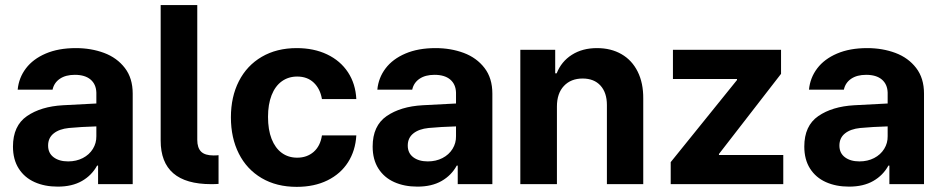

<svg xmlns="http://www.w3.org/2000/svg" viewBox="-20 -727 3722 758"><path d="M228.5 -311.5Q282.2 -314.9 360.4 -318.4V-361.3Q359.4 -394.5 337.4 -413.1Q315.4 -431.6 275.4 -431.6Q239.3 -431.6 216.3 -416Q193.4 -400.4 187.5 -373H49.8Q54.2 -419.9 82.3 -457Q110.4 -494.1 160.6 -515.6Q210.9 -537.1 279.3 -537.1Q339.8 -537.1 390.9 -518.1Q441.9 -499 472.9 -458.7Q503.9 -418.5 503.9 -357.4V0H367.2V-73.2H363.3Q342.3 -34.7 303.5 -12.5Q264.6 9.8 208 9.8Q156.2 9.8 116.5 -8.1Q76.7 -25.9 54 -61.5Q31.2 -97.2 31.2 -148.4Q31.2 -230.5 86.4 -268.6Q141.6 -306.6 228.5 -311.5ZM249 -89.8Q281.2 -89.8 306.9 -103Q332.5 -116.2 346.7 -139.2Q360.8 -162.1 360.4 -189.5V-228Q337.4 -227.5 303.7 -225.6Q270 -223.6 252 -221.7Q213.9 -217.8 191.9 -200.2Q169.9 -182.6 169.9 -152.3Q169.9 -122.6 191.7 -106.2Q213.4 -89.8 249 -89.8Z M823.2 -113.3Q835 -113.3 842.8 -114.3V-1Q832 0 813.5 0Q614.3 0 614.3 -171.9V-707H758.8V-174.8Q758.8 -143.6 773.9 -128.4Q789.1 -113.3 823.2 -113.3Z M891.6 -263.7Q891.6 -344.7 923.1 -406.5Q954.6 -468.3 1013.4 -502.7Q1072.3 -537.1 1151.4 -537.1Q1219.2 -537.1 1271.5 -512.2Q1323.7 -487.3 1353.8 -441.7Q1383.8 -396 1386.7 -335.9H1251Q1244.1 -376.5 1218.8 -400.6Q1193.4 -424.8 1153.3 -424.8Q1118.7 -424.8 1092.5 -406Q1066.4 -387.2 1052.2 -351.1Q1038.1 -314.9 1038.1 -265.6Q1038.1 -214.8 1052.2 -178.7Q1066.4 -142.6 1092.3 -123.5Q1118.2 -104.5 1153.3 -104.5Q1191.9 -104.5 1218.3 -127.4Q1244.6 -150.4 1251 -192.4H1386.7Q1383.3 -132.3 1354 -86.4Q1324.7 -40.5 1272.7 -14.9Q1220.7 10.7 1151.4 10.7Q1071.8 10.7 1012.9 -23.9Q954.1 -58.6 922.9 -120.6Q891.6 -182.6 891.6 -263.7Z M1648.4 -311.5Q1702.1 -314.9 1780.3 -318.4V-361.3Q1779.3 -394.5 1757.3 -413.1Q1735.4 -431.6 1695.3 -431.6Q1659.2 -431.6 1636.2 -416Q1613.3 -400.4 1607.4 -373H1469.7Q1474.1 -419.9 1502.2 -457Q1530.3 -494.1 1580.6 -515.6Q1630.9 -537.1 1699.2 -537.1Q1759.8 -537.1 1810.8 -518.1Q1861.8 -499 1892.8 -458.7Q1923.8 -418.5 1923.8 -357.4V0H1787.1V-73.2H1783.2Q1762.2 -34.7 1723.4 -12.5Q1684.6 9.8 1627.9 9.8Q1576.2 9.8 1536.4 -8.1Q1496.6 -25.9 1473.9 -61.5Q1451.2 -97.2 1451.2 -148.4Q1451.2 -230.5 1506.3 -268.6Q1561.5 -306.6 1648.4 -311.5ZM1668.9 -89.8Q1701.2 -89.8 1726.8 -103Q1752.4 -116.2 1766.6 -139.2Q1780.8 -162.1 1780.3 -189.5V-228Q1757.3 -227.5 1723.6 -225.6Q1689.9 -223.6 1671.9 -221.7Q1633.8 -217.8 1611.8 -200.2Q1589.8 -182.6 1589.8 -152.3Q1589.8 -122.6 1611.6 -106.2Q1633.3 -89.8 1668.9 -89.8Z M2178.7 0H2034.2V-530.3H2171.9V-437.5H2177.7Q2196.3 -484.4 2237.8 -510.7Q2279.3 -537.1 2336.9 -537.1Q2392.1 -537.1 2433.6 -513.2Q2475.1 -489.3 2497.6 -444.1Q2520 -398.9 2519.5 -337.9V0H2376V-312.5Q2376 -361.3 2350.6 -389.2Q2325.2 -417 2280.3 -417Q2233.9 -417 2206.3 -387.7Q2178.7 -358.4 2178.7 -306.6Z M2627.9 -86.9 2889.6 -411.1V-415H2636.7V-530.3H3063.5V-435.5L2818.4 -119.1V-115.2H3072.3V0H2627.9Z M3352.5 -311.5Q3406.2 -314.9 3484.4 -318.4V-361.3Q3483.4 -394.5 3461.4 -413.1Q3439.5 -431.6 3399.4 -431.6Q3363.3 -431.6 3340.3 -416Q3317.4 -400.4 3311.5 -373H3173.8Q3178.2 -419.9 3206.3 -457Q3234.4 -494.1 3284.7 -515.6Q3335 -537.1 3403.3 -537.1Q3463.9 -537.1 3514.9 -518.1Q3565.9 -499 3596.9 -458.7Q3627.9 -418.5 3627.9 -357.4V0H3491.2V-73.2H3487.3Q3466.3 -34.7 3427.5 -12.5Q3388.7 9.8 3332 9.8Q3280.3 9.8 3240.5 -8.1Q3200.7 -25.9 3178 -61.5Q3155.3 -97.2 3155.3 -148.4Q3155.3 -230.5 3210.4 -268.6Q3265.6 -306.6 3352.5 -311.5ZM3373 -89.8Q3405.3 -89.8 3430.9 -103Q3456.5 -116.2 3470.7 -139.2Q3484.9 -162.1 3484.4 -189.5V-228Q3461.4 -227.5 3427.7 -225.6Q3394 -223.6 3376 -221.7Q3337.9 -217.8 3315.9 -200.2Q3293.9 -182.6 3293.9 -152.3Q3293.9 -122.6 3315.7 -106.2Q3337.4 -89.8 3373 -89.8Z"/></svg>

Font: Pretendard GOV
Style: Bold
Weight: 700
Designer: Base glyphs from Inter by Rasmus Andersson; Hangeul glyphs from Noto Sans CJK(Source Han Sans) by Jang Soo-young and Kan
Foundry: Kil Hyung-jin
Version: Version 1.309